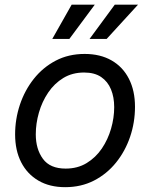

<svg xmlns="http://www.w3.org/2000/svg" viewBox="-20 -775 631 807"><path d="M253.9 11.7Q188.5 11.7 141.4 -15.9Q94.2 -43.5 68.8 -93.3Q43.5 -143.1 43.5 -210Q43.5 -274.4 63.7 -335Q84 -395.5 122.1 -443.6Q160.2 -491.7 214.1 -520Q268.1 -548.3 335.9 -548.3Q401.4 -548.3 449 -521Q496.6 -493.7 522 -443.6Q547.4 -393.6 547.4 -326.2Q547.4 -260.7 526.9 -200.2Q506.3 -139.6 467.8 -91.8Q429.2 -43.9 375.2 -16.1Q321.3 11.7 253.9 11.7ZM255.9 -66.4Q306.2 -66.4 344.2 -89.6Q382.3 -112.8 408 -150.6Q433.6 -188.5 446.8 -234.1Q460 -279.8 460 -324.7Q460 -366.7 446.5 -399.4Q433.1 -432.1 405.3 -451.2Q377.4 -470.2 333.5 -470.2Q284.2 -470.2 246.3 -447.3Q208.5 -424.3 182.6 -386Q156.7 -347.7 143.6 -301.8Q130.4 -255.9 130.4 -210.4Q130.4 -148.4 160.4 -107.4Q190.4 -66.4 255.9 -66.4ZM271.5 -611.3H199.7L281.2 -755.4H378.4ZM428.2 -611.3H356.4L462.4 -755.4H560.1Z"/></svg>

Font: Inter 17pt
Style: Italic
Weight: 400
Italic angle: -9.3988°
Version: Version 4.001;git-66647c0bb